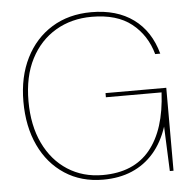

<svg xmlns="http://www.w3.org/2000/svg" viewBox="-52 -764 831 828"><g transform="rotate(-5 363.5 -350.0)"><path d="M362 12Q267 12 196 -34.5Q125 -81 86.5 -163Q48 -245 48 -353Q48 -460 88.5 -541Q129 -622 202 -667Q275 -712 373 -712Q483 -712 555 -659.5Q627 -607 654 -508H632Q609 -591 545.5 -641.5Q482 -692 373 -692Q285 -692 216.5 -651.5Q148 -611 109 -535.5Q70 -460 70 -353Q70 -248 107 -170.5Q144 -93 210 -50.5Q276 -8 362 -8Q496 -8 566.5 -94Q637 -180 645 -341H404V-359H667V0H651L643 -193Q621 -126 581.5 -80.5Q542 -35 487 -11.5Q432 12 362 12Z"/></g></svg>

Font: DM Sans 20pt Thin
Style: Regular
Weight: 250
Version: Version 4.004;gftools[0.9.30]